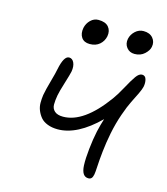

<svg xmlns="http://www.w3.org/2000/svg" viewBox="-117 -916 846 974"><g transform="rotate(15 306.0 -429.0)"><path d="M501 -702.1Q474.1 -702.1 459 -721.7Q443.8 -741.2 449.2 -768.1Q454.6 -792 473.4 -809.1Q492.2 -826.2 516.1 -826.2Q548.8 -826.2 565.7 -806.4Q582.5 -786.6 577.1 -759.8Q573.7 -740.2 553 -721.2Q532.2 -702.1 501 -702.1ZM268.1 -691.9Q238.3 -691.9 224.6 -711.9Q210.9 -731.9 216.8 -763.2Q222.2 -787.6 239.7 -804.7Q257.3 -821.8 280.8 -821.8Q317.9 -821.8 334.2 -802.2Q350.6 -782.7 345.2 -752.9Q339.8 -726.6 319.8 -709.2Q299.8 -691.9 268.1 -691.9ZM438 -32.2Q402.8 -32.2 399.9 -89.8Q398.4 -125.5 404.1 -177.7Q409.7 -230 418.9 -272.9Q428.2 -313 438 -342.8Q325.7 -231.9 223.1 -231.9Q192.9 -231.9 169.7 -241Q146.5 -250 133.8 -264.9Q121.1 -279.8 113 -299.1Q105 -318.4 105 -339.4Q105 -360.4 107.9 -380.9Q113.3 -411.1 127 -459.2Q140.6 -507.3 144 -526.9Q158.7 -599.1 186 -599.1Q203.1 -599.1 211.9 -580.6Q220.7 -562 215.8 -533.2Q212.4 -516.6 197.3 -468Q182.1 -419.4 178.2 -397.9Q173.3 -370.6 173.3 -349.1Q173.3 -327.6 188.2 -314.2Q203.1 -300.8 232.9 -300.8Q341.3 -300.8 454.1 -456.1Q473.1 -481.9 496.1 -524.4Q519 -566.9 534.7 -588.9Q550.3 -610.8 565.9 -610.8Q583 -610.8 588.1 -593Q593.3 -575.2 588.9 -553.2Q585.9 -539.6 574 -514.6Q562 -489.7 548.1 -462.4Q534.2 -435.1 517.1 -386.2Q500 -337.4 488.8 -282.2Q478.5 -230 473.4 -182.4Q468.3 -134.8 466.8 -103.3Q465.3 -71.8 462.9 -59.1Q460 -44.4 454.1 -38.3Q448.2 -32.2 438 -32.2Z"/></g></svg>

Font: Shantell Sans Irregular
Style: Italic
Weight: 300
Italic angle: -11.31°
Designer: Stephen Nixon, Anya Danilova, Shantell Martin
Foundry: Arrow Type
Version: Version 1.006;[9816181b4]